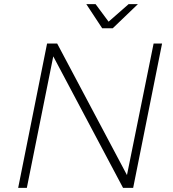

<svg xmlns="http://www.w3.org/2000/svg" viewBox="-20 -910 837 930"><path d="M724 -699H765L625 0H576L238 -637L110 0H68L208 -699H257L595 -62ZM603 -890H648L526 -773H475L398 -890H443L506 -805Z"/></svg>

Font: Gontserrat ExtraLight
Style: Italic
Weight: 275
Italic angle: -11.3°
Designer: Julieta Ulanovsky
Foundry: Julieta Ulanovsky
Version: Version 6.001